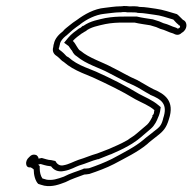

<svg xmlns="http://www.w3.org/2000/svg" viewBox="-20 -642 640 638"><path d="M76 -119C62 -107 64 -83 81 -86C84 -85 88 -83 92 -79C92 -61 97 -41 107 -31C113 -29 119 -27 127 -25C154 -20 177 -29 198 -37C219 -48 237 -53 260 -62C265 -62 270 -63 277 -64C304 -73 334 -84 359 -97C396 -117 438 -137 469 -163C477 -171 490 -180 502 -190C523 -206 533 -218 541 -245C562 -307 527 -330 489 -346C471 -355 453 -367 436 -376C407 -388 382 -404 353 -418C320 -436 276 -449 248 -473C241 -476 239 -483 235 -488C232 -493 227 -502 222 -506C230 -515 242 -524 252 -531C254 -532 258 -534 260 -536C261 -536 262 -537 264 -538C280 -552 308 -557 330 -562C351 -566 368 -567 392 -567H427C444 -563 461 -561 479 -558L499 -552L513 -546C527 -543 542 -534 555 -531C564 -526 574 -523 584 -533C603 -543 605 -569 588 -576C582 -581 575 -590 568 -595C547 -601 521 -610 498 -613C481 -615 464 -619 444 -619C435 -622 420 -621 409 -621C403 -622 397 -622 391 -622C387 -621 383 -621 379 -621C370 -621 361 -620 352 -619L328 -616C293 -613 260 -594 236 -576C227 -570 218 -564 210 -557C203 -551 195 -546 189 -538C176 -528 162 -514 159 -496C157 -492 158 -489 157 -486C152 -469 161 -460 171 -454C179 -448 184 -440 192 -436C209 -421 229 -410 252 -400L288 -385C338 -362 384 -340 430 -312C452 -300 475 -292 493 -276L492 -271C492 -265 490 -261 486 -258L487 -256C484 -249 476 -234 469 -228L435 -199C429 -194 423 -189 416 -185C409 -181 406 -177 399 -174C382 -164 362 -156 342 -147L303 -132C281 -126 262 -117 241 -111C224 -105 209 -96 192 -93C177 -89 168 -99 164 -107C159 -108 155 -109 150 -110C139 -110 128 -115 119 -117L108 -115C108 -120 105 -123 102 -126C91 -131 83 -127 76 -119ZM107 -95 115 -97C123 -95 133 -91 145 -90C147 -90 150 -89 150 -89C158 -78 172 -69 194 -74C216 -78 231 -88 243 -92C267 -99 285 -108 305 -113H307L347 -129H348C366 -137 387 -146 406 -157C417 -163 421 -166 424 -168C432 -173 440 -179 447 -185L481 -214C495 -226 502 -243 505 -251L508 -258C509 -260 512 -271 512 -272L514 -286L507 -292C486 -310 462 -319 442 -330C394 -359 350 -381 299 -404L262 -419C240 -428 223 -438 207 -452L205 -453L203 -454C200 -455 196 -462 185 -471H184V-472C176 -477 174 -479 176 -484L177 -485V-486L178 -491L179 -494V-496C181 -505 188 -514 199 -523L202 -525L204 -527C208 -531 213 -535 222 -543C229 -549 237 -554 245 -560H246V-561C268 -578 297 -593 326 -596L351 -599C360 -600 369 -601 376 -601C379 -601 385 -601 389 -602C395 -602 400 -602 403 -601H404H406C418 -601 431 -601 435 -600L438 -599H441C458 -599 475 -595 493 -593C513 -591 536 -583 556 -577C561 -572 565 -566 573 -560L574 -558L577 -557C578 -557 578 -557 578 -556C579 -553 578 -551 577 -550L574 -548L571 -547C569 -547 569 -548 567 -549L565 -550L562 -551C553 -553 540 -561 523 -565L509 -571L487 -578H486C467 -581 451 -583 435 -587H433H396C371 -587 353 -586 330 -582C309 -577 281 -573 257 -556H255L248 -550L246 -549L244 -548L242 -547C231 -539 217 -529 207 -517L193 -500L208 -489C209 -488 213 -482 217 -476L218 -475L219 -474C220 -473 223 -462 235 -455C267 -428 310 -417 341 -400C369 -386 396 -370 425 -358C442 -350 459 -338 478 -328L479 -327C516 -312 539 -297 522 -248V-247C516 -225 511 -220 491 -205H490V-204C479 -195 466 -186 456 -177C429 -154 389 -134 352 -114C328 -102 302 -92 276 -83C269 -82 265 -82 263 -82H259L255 -80C235 -72 215 -67 192 -55C170 -47 154 -42 135 -45C129 -47 125 -48 121 -49C115 -57 112 -70 112 -82V-90Z"/></svg>

Font: Scribbler
Style: ClrIta
Weight: 400
Designer: Mew Too
Foundry: Cannot Into Space Fonts
Version: Version 1.001